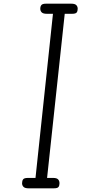

<svg xmlns="http://www.w3.org/2000/svg" viewBox="-20 -1024 532 1044"><path d="M135.5 0Q115.5 0 107.8 -8Q100 -16 100 -27.5Q100 -41 105.8 -48.8Q111.5 -56.5 131.5 -56.5H173L268 -949H234.5Q214.5 -949 206.8 -956.8Q199 -964.5 199 -976.5Q199 -989 205 -996.5Q211 -1004 230.5 -1004H367Q387.5 -1004 395 -996Q402.5 -988 402.5 -976.5Q402.5 -964 397.2 -956.5Q392 -949 372 -949H332L236 -56.5H269.5Q288.5 -56.5 296 -48.5Q303.5 -40.5 303.5 -27.5Q303.5 -15 298.2 -7.5Q293 0 273 0Z"/></svg>

Font: Edu SA Hand Cursive
Style: Regular
Weight: 400
Designer: Tina and Corey Anderson, Eben Sorkin, Mirko Velimirovic
Foundry: Google for Education
Version: Version 2.000